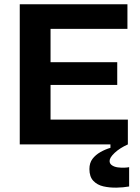

<svg xmlns="http://www.w3.org/2000/svg" viewBox="-20 -680 661 904"><path d="M73 0V-660H218V0ZM173 0V-117H582V0ZM173 -280V-387H532V-280ZM173 -544V-660H580V-544ZM588 198Q560 203 528 203.5Q496 204 467 197.5Q438 191 419.5 171.5Q401 152 401 116Q401 87 415.5 68Q430 49 453 36Q476 23 500 16V-7H582V0Q544 17 520 39.5Q496 62 496 78Q496 91 507.5 98.5Q519 106 534.5 108Q550 110 565 109.5Q580 109 588 107Z"/></svg>

Font: Bricolage Grotesque
Style: Bold
Weight: 700
Designer: Mathieu Triay
Foundry: Atelier Triay
Version: Version 1.001;gftools[0.9.33.dev8+g029e19f]